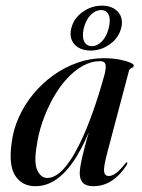

<svg xmlns="http://www.w3.org/2000/svg" viewBox="-20 -649 500 678"><path d="M359.5 -112.5Q345.5 -60 347.5 -43.8Q349.5 -27.5 364 -27.5Q375 -27.5 388.2 -36.5Q401.5 -45.5 421.5 -70.5Q424 -74 425.5 -75Q427 -76 428.5 -75.5Q430 -75 429.8 -72.8Q429.5 -70.5 427.5 -66.5Q405.5 -31.5 375.8 -11.5Q346 8.5 309.5 8.5Q285 8.5 273.2 -3Q261.5 -14.5 261.5 -37Q261.5 -46.5 264 -62.2Q266.5 -78 271.8 -100.2Q277 -122.5 285.2 -152.2Q293.5 -182 304.5 -219.5L308 -217.5Q282.5 -149.5 251.8 -98.5Q221 -47.5 184.5 -19.5Q148 8.5 105 8.5Q58 8.5 34 -28.2Q10 -65 21 -143.5Q26.5 -190.5 46.5 -235Q66.5 -279.5 97.5 -317Q128.5 -354.5 168.2 -383Q208 -411.5 253.2 -427.5Q298.5 -443.5 346.5 -443.5Q377.5 -443.5 401.5 -438.8Q425.5 -434 439 -428.2Q452.5 -422.5 452.5 -418Q452.5 -413.5 448.8 -411.2Q445 -409 441 -406.8Q437 -404.5 435.5 -399.5ZM109 -130Q99.5 -71.5 112.5 -46Q125.5 -20.5 147.5 -20.5Q165.5 -20.5 184.8 -34.5Q204 -48.5 224.2 -77.2Q244.5 -106 265.2 -149.5Q286 -193 307 -251.2Q328 -309.5 348.5 -383.5Q355 -407.5 352.8 -420.2Q350.5 -433 333.5 -433Q302 -433 272 -416.2Q242 -399.5 215.2 -370Q188.5 -340.5 167 -301.8Q145.5 -263 130.2 -219.2Q115 -175.5 109 -130ZM300 -470.5Q263 -470.5 243 -492.5Q223 -514.5 232 -550Q241 -585 272 -607Q303 -629 340 -629Q377 -629 396.8 -606.8Q416.5 -584.5 408 -550Q399 -515 368 -492.8Q337 -470.5 300 -470.5ZM336.5 -613.5Q318 -613.5 301 -597Q284 -580.5 276 -550Q269 -520 277.2 -503Q285.5 -486 304 -486Q323.5 -486 340 -503Q356.5 -520 364 -550Q371.5 -580.5 363.5 -597Q355.5 -613.5 336.5 -613.5Z"/></svg>

Font: Fraunces 120pt
Style: Italic
Weight: 400
Italic angle: -16°
Version: Version 1.000;[b76b70a41]